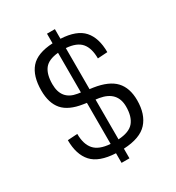

<svg xmlns="http://www.w3.org/2000/svg" viewBox="-193 -862 966 1053"><g transform="rotate(-30 290.0 -335.0)"><path d="M266 74H316V13Q421 8 466.5 -42Q512 -92 512 -181Q512 -259 471 -303Q430 -347 338 -361L316 -364V-624Q383 -619 411.5 -585.5Q440 -552 440 -487L502 -491Q502 -581 459 -629.5Q416 -678 316 -683V-744H266V-683Q167 -678 125 -629.5Q83 -581 83 -489Q83 -410 121 -366Q159 -322 246 -309L266 -306V-46Q195 -51 165 -85.5Q135 -120 135 -185L73 -181Q73 -90 117.5 -41Q162 8 266 13ZM338 -295Q442 -277 442 -181Q442 -118 414 -84Q386 -50 316 -46V-298ZM153 -489Q153 -551 178 -584Q203 -617 266 -623V-372L246 -375Q153 -390 153 -489Z"/></g></svg>

Font: Glegoo
Style: Regular
Weight: 400
Version: Version 2.0.1; ttfautohint (v0.9) -r 48 -G 60